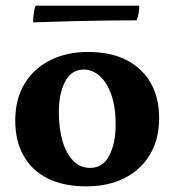

<svg xmlns="http://www.w3.org/2000/svg" viewBox="-20 -651 618 680"><path d="M285.2 9Q204 9 147.9 -19.6Q91.8 -48.2 62.9 -100.5Q34 -152.8 34 -223.6Q34 -301.2 67.8 -355.8Q101.6 -410.4 159.8 -438.7Q218 -467 290.6 -467Q374.2 -467 430.4 -437Q486.6 -407 515.1 -354.7Q543.6 -302.4 543.6 -233.8Q543.6 -158.8 511.8 -104.7Q480 -50.6 422.3 -20.8Q364.6 9 285.2 9ZM299.8 -56.4Q344.2 -56.4 366.9 -99.9Q389.6 -143.4 389.6 -209.2Q389.6 -273 373.8 -316.7Q358 -360.4 332.4 -382.5Q306.8 -404.6 277.6 -404.6Q232.2 -404.6 210.3 -361.5Q188.4 -318.4 188.4 -254.8Q188.4 -196.4 201.3 -151.8Q214.2 -107.2 239.1 -81.8Q264 -56.4 299.8 -56.4ZM97.2 -571.8Q97.2 -583.2 99.2 -601.1Q101.2 -619 106.2 -631H473.2Q473.2 -620 471.2 -606.2Q469.2 -592.4 464.2 -579Q426 -579 368.9 -578.4Q311.8 -577.8 242.4 -576.2Q173 -574.6 97.2 -571.8Z"/></svg>

Font: Vollkorn
Style: Regular
Weight: 400
Designer: Friedrich Althausen
Foundry: Friedrich Althausen
Version: Version 4.104